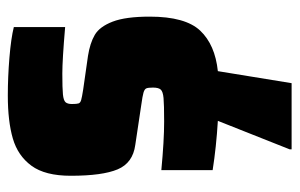

<svg xmlns="http://www.w3.org/2000/svg" viewBox="-154 -404 748 479"><g transform="rotate(-90 219.5 -164.0)"><path d="M282 6 252 190H87V185L158 6Q92 2 35 -7V-135Q109 -128 156 -128Q199 -128 215 -129.5Q231 -131 236 -136.5Q241 -142 241 -156Q241 -168 239 -172.5Q237 -177 228.5 -179.5Q220 -182 198 -185L98 -200Q53 -206 37 -244Q21 -282 21 -361Q21 -425 46 -459Q71 -493 114 -505.5Q157 -518 221 -518Q267 -518 315.5 -514Q364 -510 392 -503V-375Q310 -382 276 -382Q239 -382 224 -380.5Q209 -379 204.5 -374Q200 -369 200 -358Q200 -346 201.5 -341.5Q203 -337 210 -335Q217 -333 236 -330L320 -318Q352 -313 372.5 -301Q393 -289 405.5 -256.5Q418 -224 418 -164Q418 -75 383 -38Q348 -1 282 6Z"/></g></svg>

Font: Saira Semi Condensed Black
Style: Regular
Weight: 900
Width: 4
Designer: Hector Gatti with collaboration of the Omnibus-Type team
Foundry: Omnibus-Type
Version: Version 1.001; ttfautohint (v1.8)